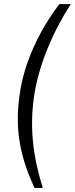

<svg xmlns="http://www.w3.org/2000/svg" viewBox="-20 -762 369 947"><path d="M191 165C143 11 126 -129 147 -280C170 -445 244 -609 329 -742H273C176 -614 97 -454 76 -289C51 -112 85 23 150 165Z"/></svg>

Font: Cheyenne Sans Light
Style: Italic
Weight: 300
Italic angle: -8.13011°
Designer: The Public Sans project authors (U.S. Web Design System), Libre Franklin designed by Pablo Impallari and Rodrigo Fuenzal
Foundry: The Cheyenne Sans Project Authors
Version: Version 2.007